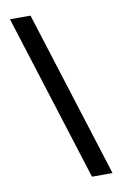

<svg xmlns="http://www.w3.org/2000/svg" viewBox="-84 -683 537 837"><g transform="rotate(-10 184.0 -264.0)"><path d="M254 105 21 -633H112L345 105Z"/></g></svg>

Font: Yrsa SemiBold
Style: Regular
Weight: 600
Version: Version 2.004